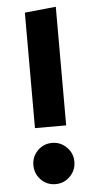

<svg xmlns="http://www.w3.org/2000/svg" viewBox="-55 -790 420 840"><g transform="rotate(-5 155.0 -369.5)"><path d="M223 -756V-235H86V-742ZM155 -164Q192 -164 218.5 -137.5Q245 -111 245 -74Q245 -36 218.5 -9.5Q192 17 155 17Q117 17 91 -9.5Q65 -36 65 -74Q65 -111 91 -137.5Q117 -164 155 -164Z"/></g></svg>

Font: Fira Sans
Style: Bold
Weight: 700
Designer: bBox Type GmbH & Carrois Corporate GbR & Edenspiekermann AG
Foundry: bBox Type GmbH & Carrois Corporate GbR & Edenspiekermann AG
Version: Version 4.301;PS 004.301;hotconv 1.0.88;makeotf.lib2.5.64775